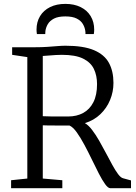

<svg xmlns="http://www.w3.org/2000/svg" viewBox="-20 -992 719 1012"><path d="M38.5 0V-42L124 -51V-691L44 -703V-743H165Q200.5 -743 229.8 -745Q259 -747 282.8 -749Q306.5 -751 325 -751Q419.5 -751 474.8 -727.8Q530 -704.5 554 -660.8Q578 -617 578 -555Q578 -508 560.2 -465Q542.5 -422 508.8 -389.8Q475 -357.5 427.5 -343Q446.5 -332 465.2 -307.5Q484 -283 502.5 -250.8Q521 -218.5 538.5 -185.2Q556 -152 572 -122.8Q588 -93.5 602.2 -74.5Q616.5 -55.5 628.5 -52.5L670.5 -41V0H561.5Q549.5 0 534 -21.5Q518.5 -43 500.8 -77.5Q483 -112 463.8 -152Q444.5 -192 424.5 -229.2Q404.5 -266.5 384.8 -294.2Q365 -322 346 -330.5Q334.5 -330.5 314 -330.5Q293.5 -330.5 271.2 -330.5Q249 -330.5 230.8 -330.8Q212.5 -331 205.5 -331.5V-51L308.5 -42V0ZM339 -378Q384.5 -378 418.8 -396.8Q453 -415.5 472.2 -453.2Q491.5 -491 491.5 -548.5Q491.5 -593.5 475 -628.2Q458.5 -663 418.2 -683Q378 -703 306 -703Q291 -703 274.2 -702Q257.5 -701 240 -699.5Q222.5 -698 205.5 -697V-379.5Q223 -378.5 250 -378.2Q277 -378 302 -378Q327 -378 339 -378ZM324.5 -971.5Q371 -971.5 405.2 -954.5Q439.5 -937.5 458 -906.8Q476.5 -876 476.5 -835.5Q476.5 -830.5 476 -824.5Q475.5 -818.5 474.5 -812.5H430.5Q430.5 -815.5 430.5 -820Q430.5 -824.5 429.5 -829.5Q427 -847.5 417 -865Q407 -882.5 384.8 -894Q362.5 -905.5 324.5 -905.5Q286.5 -905.5 264.5 -894Q242.5 -882.5 232.2 -865Q222 -847.5 219.5 -829.5Q219 -824.5 218.8 -820Q218.5 -815.5 218.5 -812.5H174.5Q173.5 -818.5 173 -824.5Q172.5 -830.5 172.5 -835.5Q172.5 -876 191 -906.8Q209.5 -937.5 243.8 -954.5Q278 -971.5 324.5 -971.5Z"/></svg>

Font: Merriweather 24pt Light
Style: Regular
Weight: 300
Designer: Eben Sorkin
Foundry: Eben Sorkin
Version: Version 2.100